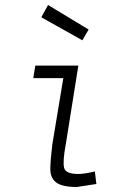

<svg xmlns="http://www.w3.org/2000/svg" viewBox="-20 -737 540 767"><path d="M365 -2 359 -52Q317 -42 293 -42Q242 -42 236 -67Q230 -92 243 -162L293 -475H121L113 -425H233L189 -160Q182 -103 181 -65Q180 -27 204 -8.5Q228 10 287 10ZM172 -717 334 -619 309 -576 145 -668Z"/></svg>

Font: Lekton
Style: Italic
Weight: 400
Italic angle: -9.3°
Designer: Paolo Mazzetti, Luciano Perondi, Raffaele Flato, Elena Papassissa, Emilio Macchia, Michela Povoleri, Tobias Seemiller, R
Version: Version 3.000